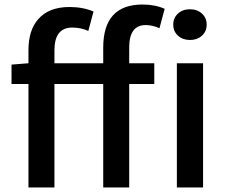

<svg xmlns="http://www.w3.org/2000/svg" viewBox="-20 -830 1004 850"><path d="M437 -619Q437 -810 611 -810Q666 -810 709 -791L686 -705Q655 -719 625 -719Q552 -719 552 -620V-550H663V-458H552V0H437V-458H221V0H106V-458H31V-544L106 -550V-608Q106 -697 150 -746Q197 -799 288 -799Q347 -799 394 -779L371 -693Q338 -708 300 -708Q221 -708 221 -607V-550H437ZM768 -672Q747 -691 747 -721Q747 -751 768 -770Q789 -789 821 -789Q853 -789 874 -770Q895 -751 895 -721Q895 -691 874 -672Q853 -653 821 -653Q789 -653 768 -672ZM763 -550H879V0H763Z"/></svg>

Font: Noto Sans S Chinese Medium
Style: Regular
Weight: 500
Designer: Ryoko NISHIZUKA  (kana & ideographs); Paul D. Hunt (Latin, Greek & Cyrillic); Wenlong ZHANG  (bopomofo); Sandoll Communi
Foundry: Adobe Systems Incorporated
Version: Version 1.000;PS 1;hotconv 1.0.78;makeotf.lib2.5.61930